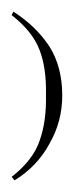

<svg xmlns="http://www.w3.org/2000/svg" viewBox="-49 -1265 127 330"><path d="M-24 -955Q15 -979 36 -1018Q58 -1056 58 -1101Q58 -1150 36 -1185Q13 -1220 -26 -1245L-29 -1239Q7 -1211 19 -1179Q31 -1148 30 -1102Q31 -1056 19 -1023Q8 -990 -29 -961Z"/></svg>

Font: Bravura Text
Style: Regular
Weight: 400
Designer: Daniel Spreadbury et al.
Foundry: Steinberg Media Technologies GmbH
Version: Version 1.393